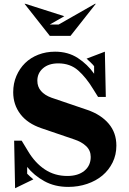

<svg xmlns="http://www.w3.org/2000/svg" viewBox="-20 -983 685 1018"><path d="M597 -211Q597 -162 577 -121.5Q557 -81 523 -52.5Q489 -24 442 -8Q395 8 342 8Q270 8 215 -22.5Q160 -53 124 -98V-62Q126 -59 139 -47.5Q152 -36 157 -32L60 15L55 -237H95L129 -181Q166 -119 218 -84.5Q270 -50 337 -50Q394 -50 427.5 -77.5Q461 -105 461 -151Q461 -185 437 -208Q413 -231 373 -244L200 -303Q126 -328 88 -378Q50 -428 50 -494Q50 -541 67 -580.5Q84 -620 113 -648.5Q142 -677 183 -693Q224 -709 272 -709Q341 -709 392.5 -675.5Q444 -642 479 -592V-632Q475 -638 458.5 -654Q442 -670 439 -672L536 -709L541 -469H500L475 -509Q437 -572 394.5 -609.5Q352 -647 289 -647Q238 -647 208 -621Q178 -595 178 -555Q178 -523 197.5 -500.5Q217 -478 253 -465L444 -400Q516 -375 556.5 -327Q597 -279 597 -211ZM484 -963H488L354 -793H244L110 -963H114L321 -897L244 -853H291Z"/></svg>

Font: Redaction
Style: Bold
Weight: 700
Designer: Jeremy Mickel / Forest Young
Foundry: MCKL
Version: Version 2.001; Redaction Bold